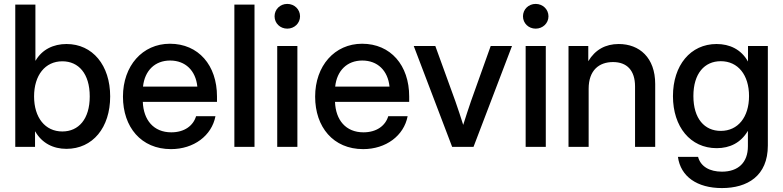

<svg xmlns="http://www.w3.org/2000/svg" viewBox="-20 -751 4005 982"><path d="M319.8 10.3C454.1 10.3 543.5 -98.1 543.5 -257.8C543.5 -417 453.6 -525.9 320.3 -525.9C253.4 -525.9 195.3 -498 162.1 -440.9H161.1V-727.5H58.1V0H159.2V-78.6H160.2C194.8 -18.6 252.4 10.3 319.8 10.3ZM298.8 -78.6C210.9 -78.6 154.3 -149.4 154.3 -257.8C154.3 -366.2 210.9 -437.5 298.8 -437.5C381.8 -437.5 439 -374.5 439 -257.8C439 -141.6 381.8 -78.6 298.8 -78.6Z M854.5 11.7C971.2 11.7 1063 -57.1 1082 -156.7H982.9C968.3 -107.9 923.3 -74.2 856 -74.2C765.6 -74.2 713.9 -137.2 710.4 -230H1089.8V-257.8C1089.8 -417 995.1 -527.3 849.1 -527.3C708.5 -527.3 608.9 -414.1 608.9 -256.8C608.9 -101.1 701.7 11.7 854.5 11.7ZM989.3 -308.1H711.4C720.2 -390.1 772.5 -441.4 850.1 -441.4C928.2 -441.4 981 -390.1 989.3 -308.1Z M1281.7 0V-727.5H1178.7V0Z M1397.9 -515.6V0H1501V-515.6ZM1449.2 -604.5C1485.8 -604.5 1514.6 -632.3 1514.6 -667.5C1514.6 -703.1 1485.8 -731 1449.2 -731C1412.6 -731 1384.3 -703.1 1384.3 -667.5C1384.3 -632.3 1412.6 -604.5 1449.2 -604.5Z M1837.4 11.7C1954.1 11.7 2045.9 -57.1 2064.9 -156.7H1965.8C1951.2 -107.9 1906.2 -74.2 1838.9 -74.2C1748.5 -74.2 1696.8 -137.2 1693.4 -230H2072.8V-257.8C2072.8 -417 1978 -527.3 1832 -527.3C1691.4 -527.3 1591.8 -414.1 1591.8 -256.8C1591.8 -101.1 1684.6 11.7 1837.4 11.7ZM1972.2 -308.1H1694.3C1703.1 -390.1 1755.4 -441.4 1833 -441.4C1911.1 -441.4 1963.9 -390.1 1972.2 -308.1Z M2096.2 -515.6 2292.5 0H2401.9L2598.6 -515.6H2489.7L2388.7 -232.9C2375 -192.9 2361.8 -152.3 2349.1 -112.3C2336.4 -152.3 2323.2 -192.9 2309.1 -232.9L2206.5 -515.6Z M2668.5 -515.6V0H2771.5V-515.6ZM2719.7 -604.5C2756.3 -604.5 2785.2 -632.3 2785.2 -667.5C2785.2 -703.1 2756.3 -731 2719.7 -731C2683.1 -731 2654.8 -703.1 2654.8 -667.5C2654.8 -632.3 2683.1 -604.5 2719.7 -604.5Z M2990.7 0V-296.9C2990.7 -392.6 3044.9 -433.6 3115.2 -433.6C3186.5 -433.6 3228 -391.1 3228 -308.6V0H3331.1V-321.3C3331.1 -456.1 3250.5 -525.9 3144.5 -525.9C3076.7 -525.9 3023.9 -496.6 2988.8 -438V-515.6H2887.7V0Z M3672.4 210.9C3802.2 210.9 3907.2 149.4 3907.2 -6.8V-515.6H3805.7V-437H3805.2C3770.5 -498.5 3711.9 -525.9 3645 -525.9C3511.7 -525.9 3421.9 -417 3421.9 -259.3C3421.9 -102.1 3511.2 6.8 3645.5 6.8C3713.4 6.8 3769 -21 3804.7 -81.1H3805.2V-2.9C3805.2 80.6 3755.4 127 3672.4 127C3609.9 127 3563.5 101.1 3550.3 51.3H3447.3C3460.9 152.3 3545.9 210.9 3672.4 210.9ZM3666.5 -81.5C3583.5 -81.5 3526.4 -144 3526.4 -259.8C3526.4 -375.5 3583.5 -438 3666.5 -438C3754.4 -438 3811 -367.7 3811 -259.8C3811 -151.9 3754.4 -81.5 3666.5 -81.5Z"/></svg>

Font: Inteeer Medium
Style: Regular
Weight: 500
Designer: Rasmus Andersson
Foundry: rsms
Version: Version 4.001;Glyphs 3.4 (3402)